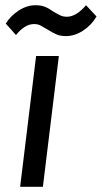

<svg xmlns="http://www.w3.org/2000/svg" viewBox="-20 -714 389 734"><path d="M41 -580 2 -624Q21 -654 52 -674Q83 -694 116 -694Q137 -694 152 -688Q167 -682 185 -669Q202 -659 212 -654.5Q222 -650 236 -650Q271 -650 309 -694L349 -651Q329 -617 297 -596.5Q265 -576 232 -576Q211 -576 196 -582.5Q181 -589 162 -601Q145 -611 135 -616.5Q125 -622 110 -622Q75 -622 41 -580ZM118 -500H205L144 0H57Z"/></svg>

Font: Haskoy Medium
Style: Italic
Weight: 500
Designer: Ertekin Erdin
Foundry: Ertekin Erdin
Version: Version 2.000; ttfautohint (v1.8.4.7-5d5b)